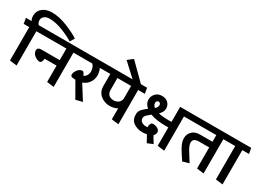

<svg xmlns="http://www.w3.org/2000/svg" viewBox="-26 -1907 3981 2904"><g transform="rotate(30 1965.0 -455.0)"><path d="M741 -701Q655 -755 532.5 -801.5Q410 -848 311 -848Q249 -848 216.5 -820Q184 -792 184 -756Q184 -725 194.5 -706Q205 -687 211 -680H326L344 -583H227V16L103 0V-583H5L-11 -680H88Q81 -690 74 -711Q67 -732 67 -765Q67 -844 128.5 -896Q190 -948 296 -948Q424 -948 572 -886.5Q720 -825 787 -777Z M752 -285H543Q543 -255 530 -231Q517 -207 498 -207Q455 -207 409.5 -243.5Q364 -280 364 -329Q364 -354 381 -367.5Q398 -381 427 -381H752V-583H337Q333 -607 329 -631Q325 -655 321 -680H976L991 -583H875V16L752 0Z M1256 20Q1218 -45 1180.5 -111Q1143 -177 1105 -243Q1071 -243 1046 -248.5Q1021 -254 1017 -282Q1017 -325 1052.5 -369.5Q1088 -414 1132 -414Q1147 -414 1160.5 -393Q1174 -372 1180 -354Q1212 -369 1230 -399.5Q1248 -430 1248 -466Q1248 -501 1236 -532.5Q1224 -564 1204 -583H985Q981 -607 977 -631Q973 -655 969 -680H1433L1449 -583H1336Q1349 -556 1356 -524Q1363 -492 1363 -464Q1363 -394 1322.5 -337Q1282 -280 1216 -257L1372 -9Q1343 -2 1314 5.5Q1285 13 1256 20Z M1882 0V-192Q1859 -177 1823 -167.5Q1787 -158 1754 -158Q1655 -158 1587 -216Q1519 -274 1519 -377V-583H1443L1427 -680H2105L2121 -583H2005V16ZM1643 -377Q1643 -323 1672.5 -292Q1702 -261 1759 -261Q1808 -261 1842.5 -288Q1877 -315 1882 -364V-583H1643Z M2058 -620H1917L1626 -889L1716 -959Z M2361 -587Q2345 -587 2334 -574Q2323 -561 2323 -545Q2323 -523 2333.5 -505Q2344 -487 2362 -473Q2379 -489 2389.5 -507.5Q2400 -526 2400 -545Q2400 -563 2388.5 -575Q2377 -587 2361 -587ZM2683 0V-321H2621Q2561 -321 2493 -330Q2425 -339 2366 -361Q2330 -333 2302 -306Q2274 -279 2274 -249Q2274 -206 2307 -185.5Q2340 -165 2374 -165Q2381 -165 2391.5 -166Q2402 -167 2412 -168Q2411 -172 2410.5 -178Q2410 -184 2410 -190Q2410 -214 2423 -233Q2436 -252 2461 -252Q2504 -252 2541 -230.5Q2578 -209 2578 -170Q2578 -156 2569 -137.5Q2560 -119 2548 -106Q2564 -78 2582.5 -47.5Q2601 -17 2617 9Q2593 19 2568.5 29Q2544 39 2520 49L2454 -70Q2432 -64 2408 -62Q2384 -60 2374 -61Q2290 -61 2224 -106Q2158 -151 2158 -247Q2158 -302 2195 -341Q2232 -380 2277 -411Q2247 -436 2229.5 -468.5Q2212 -501 2212 -542Q2212 -595 2253.5 -641Q2295 -687 2367 -687Q2436 -687 2474.5 -646Q2513 -605 2513 -551Q2513 -517 2496.5 -488Q2480 -459 2455 -434Q2496 -424 2540.5 -420.5Q2585 -417 2622 -417H2683V-680H2906L2922 -583H2805V16Z M3370 0V-368H3192Q3141 -368 3115 -349Q3089 -330 3089 -293Q3089 -247 3131 -175.5Q3173 -104 3233 -12L3123 21Q3072 -52 3020 -138.5Q2968 -225 2968 -297Q2968 -369 3016 -418Q3064 -467 3151 -467H3370V-583H2915L2899 -680H3593L3608 -583H3493V16Z M3700 0V-583H3602L3586 -680H3923L3941 -583H3824V16Z"/></g></svg>

Font: Palanquin SemiBold
Style: Regular
Weight: 600
Designer: Pria Ravichandran
Version: Version 1.0.4